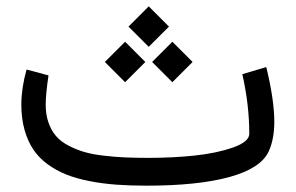

<svg xmlns="http://www.w3.org/2000/svg" viewBox="-20 -587 935 607"><path d="M449.7 -87.9Q525.9 -87.9 595.2 -95.2Q664.6 -102.5 716.3 -120.6Q768.1 -138.7 768.1 -164.1Q768.1 -255.4 746.1 -352.5L821.8 -375Q847.2 -271 847.2 -201.2Q847.2 -147.5 829.6 -108.4Q804.7 -54.7 705.1 -27.3Q605.5 0 442.9 0Q390.6 0 347.7 -3.2Q304.7 -6.3 263.2 -14.4Q221.7 -22.5 189.7 -35.2Q157.7 -47.9 130.4 -67.9Q103 -87.9 85.2 -114.5Q67.4 -141.1 57.4 -177Q47.4 -212.9 47.4 -257.3Q47.9 -310.1 64 -367.2L133.3 -348.6Q124.5 -288.6 124.5 -256.3Q124.5 -224.6 133.3 -199.5Q142.1 -174.3 157 -157Q171.9 -139.6 196 -127Q220.2 -114.3 245.8 -106.7Q271.5 -99.1 306.9 -95Q342.3 -90.8 374.8 -89.4Q407.2 -87.9 449.7 -87.9ZM450.2 -566.9 514.2 -502.9 450.2 -439 386.2 -502.9ZM524.9 -455.1 588.9 -391.1 524.9 -327.1 460.9 -391.1ZM375.5 -455.1 439.5 -391.1 375.5 -327.1 311.5 -391.1Z"/></svg>

Font: Samim FD
Style: FD
Weight: 400
Foundry: DejaVu fonts team - Redesigned by Saber Rastikerdar
Version: Version 4.0.5